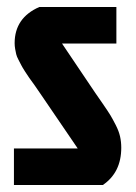

<svg xmlns="http://www.w3.org/2000/svg" viewBox="-20 -531 390 551"><path d="M93 -511H314V-406H158L253 -265Q260 -255 275.5 -232.5Q291 -210 297 -200Q303 -190 312 -172.5Q321 -155 324.5 -139.5Q328 -124 328 -107Q328 -36 275 0H20V-105H203L96 -262Q91 -270 79.5 -286Q68 -302 64 -307.5Q60 -313 52 -325.5Q44 -338 41 -344Q38 -350 33 -359.5Q28 -369 26.5 -375.5Q25 -382 23.5 -390.5Q22 -399 22 -407Q22 -480 93 -511Z"/></svg>

Font: Jockey One
Style: Regular
Weight: 400
Designer: TypeTogether
Foundry: TypeTogether
Version: Version 1.002